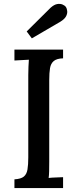

<svg xmlns="http://www.w3.org/2000/svg" viewBox="-20 -951 392 971"><path d="M299 -656Q267 -655 252 -642.5Q237 -630 233 -606.5Q229 -583 229 -545V-134Q229 -107 228.5 -85.5Q228 -64 226 -51Q243 -53 263.5 -53.5Q284 -54 299 -55V0H53V-44Q86 -46 100.5 -58Q115 -70 119 -94Q123 -118 123 -155V-571Q123 -593 124 -613.5Q125 -634 126 -649Q109 -648 89 -647Q69 -646 53 -645V-700H299ZM141 -757 115 -792 236 -912Q254 -928 269.5 -930.5Q285 -933 296.5 -928Q308 -923 313 -916Q319 -907 320 -894Q321 -881 313.5 -867.5Q306 -854 285 -841Z"/></svg>

Font: Lora Medium
Style: Regular
Weight: 500
Designer: Olga Karpushina, Alexei Vanyashin (Cyrillic)
Foundry: Cyreal
Version: Version 3.004